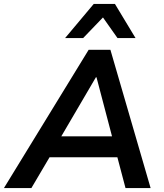

<svg xmlns="http://www.w3.org/2000/svg" viewBox="-52 -959 835 979"><path d="M-32 0 400 -705H511L716 0H588L537 -193L581 -157H164L220 -190L108 0ZM437 -565 246 -239 225 -264H554L526 -238L440 -565ZM280 -765 426 -939H534L639 -765H547L473 -870L372 -765Z"/></svg>

Font: Nunito Sans 10pt
Style: Bold Italic
Weight: 700
Italic angle: -9°
Designer: Vernon Adams
Foundry: Vernon Adams
Version: Version 3.101;gftools[0.9.27]